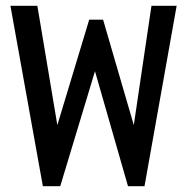

<svg xmlns="http://www.w3.org/2000/svg" viewBox="-20 -643 640 663"><path d="M128 0 16 -623H109L178 -211L288 -575H336L442 -211L503 -623H590L479 0H422L308 -397L188 0Z"/></svg>

Font: Inconsolata Expanded SemiBold
Style: Regular
Weight: 600
Width: 7
Monospace: yes
Designer: Raph Levien, Cyreal, Brenton Simpson
Foundry: Raph Levien, Cyreal, Google
Version: Version 3.001; ttfautohint (v1.8.2.53-6de2)